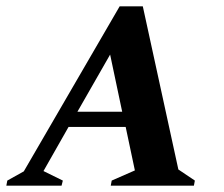

<svg xmlns="http://www.w3.org/2000/svg" viewBox="-53 -585 707 605"><path d="M-33 0 -30 -16 22 -45 324 -565H397L509 -51L561 -16L558 0H296L299 -16L372 -48L343 -185H163L84 -46L145 -16L141 0ZM191 -233H332L294 -413Z"/></svg>

Font: Spectral SC
Style: Bold Italic
Weight: 700
Italic angle: -10°
Designer: Jean-Baptiste Levee
Foundry: Production Type
Version: Version 2.001